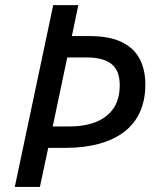

<svg xmlns="http://www.w3.org/2000/svg" viewBox="-20 -734 616 754"><path d="M38.1 0 189 -713.9H287.6L262.2 -592.3H331.1Q409.7 -592.3 458 -568.8Q506.3 -545.4 528.6 -502.7Q550.8 -460 550.8 -402.8Q550.8 -340.8 529.5 -293.9Q508.3 -247.1 467.5 -216.1Q426.8 -185.1 368.7 -169.2Q310.5 -153.3 237.8 -153.3H169.4L136.7 0ZM187 -237.3H251.5Q311 -237.3 355.7 -254.6Q400.4 -272 425.3 -307.9Q450.2 -343.8 450.2 -399.9Q450.2 -456.5 418 -482.4Q385.7 -508.3 321.3 -508.3H244.1Z"/></svg>

Font: Open Sans Medium
Style: Italic
Weight: 500
Italic angle: -12°
Designer: Monotype Design Team
Foundry: Monotype Imaging Inc.
Version: Version 3.000